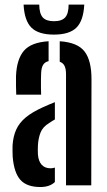

<svg xmlns="http://www.w3.org/2000/svg" viewBox="-20 -782 452 810"><path d="M33.5 -121Q33 -132 32.8 -145Q32.5 -158 33 -169Q35.5 -207 48.5 -235.5Q61.5 -264 88.5 -286.5Q115.5 -309 161 -329.5Q174 -335.5 186.5 -340.8Q199 -346 211.5 -351V-278Q206 -275 200 -271.2Q194 -267.5 187.5 -263Q160 -246.5 150.8 -222.2Q141.5 -198 140 -169Q139.5 -159.5 139.5 -149.5Q139.5 -139.5 140 -129.5Q142.5 -101.5 156 -86.8Q169.5 -72 193.5 -72Q202.5 -72 211.5 -75V-14Q189.5 7 150.5 7Q93 7 66 -23.2Q39 -53.5 33.5 -121ZM48.5 -382.5Q48 -394.5 47.5 -418.8Q47 -443 47.5 -461Q50.5 -532.5 81 -568Q111.5 -603.5 185 -608V-524Q169.5 -520.5 162 -508.5Q154.5 -496.5 153.5 -473Q153 -463.5 152.8 -446.5Q152.5 -429.5 152.8 -412Q153 -394.5 153.5 -382.5ZM258.5 0V-469.5Q258.5 -490.5 252.5 -503.5Q246.5 -516.5 232 -521.5V-608Q308 -603 337.2 -564.2Q366.5 -525.5 366 -445L365 0ZM207.5 -636Q142.5 -636 112.8 -665.2Q83 -694.5 79.5 -762.5H145.5Q146 -725 160.2 -708.8Q174.5 -692.5 207.5 -692.5Q241 -692.5 255.2 -708.8Q269.5 -725 269.5 -762.5H335.5Q332 -694.5 302.2 -665.2Q272.5 -636 207.5 -636Z"/></svg>

Font: Big Shoulders Stencil Display Thin
Style: Bold
Weight: 700
Version: Version 2.001